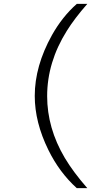

<svg xmlns="http://www.w3.org/2000/svg" viewBox="-20 -875 540 990"><path d="M376 95.2Q286.6 14.6 229.5 -101.6Q159.2 -244.6 159.2 -380.4Q159.2 -534.2 247.6 -693.4Q301.3 -789.1 376 -855H430.2Q364.3 -779.8 324.7 -716.3Q223.1 -554.2 223.1 -379.4Q223.1 -214.4 314 -61Q356.9 11.2 430.2 95.2Z"/></svg>

Font: BIZ UDMincho
Style: Regular
Weight: 400
Monospace: yes
Designer: TypeBank Co., Ltd.
Foundry: Morisawa Inc.
Version: Version 1.06